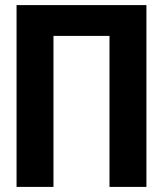

<svg xmlns="http://www.w3.org/2000/svg" viewBox="-20 -734 640 754"><path d="M45 0V-714H555V0H410V-593H190V0Z"/></svg>

Font: Noto Sans Mono
Style: Bold
Weight: 700
Designer: Monotype Design Team
Foundry: Monotype Imaging Inc.
Version: Version 2.014